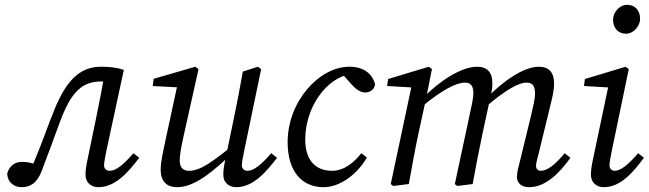

<svg xmlns="http://www.w3.org/2000/svg" viewBox="-20 -764 2693 797"><path d="M70 13C102 13 133 -1 153 -54C176 -113 196 -170 228 -256C275 -383 320 -426 402 -426C426 -426 435 -424 458 -418L416 -467C405 -403 392 -338 379 -274L345 -110C336 -69 335 -52 335 -38C335 -4 361 13 388 13C459 13 512 -49 558 -109L534 -128C492 -80 462 -55 435 -55C423 -55 412 -63 412 -77C412 -89 416 -110 421 -135L494 -474C464 -484 435 -487 398 -487C288 -487 236 -392 189 -266C159 -186 138 -130 111 -68L134 -49L147 -74L129 -81C108 -89 92 -92 71 -92C42 -92 19 -76 10 -44C11 -7 38 13 70 13Z M715 13C787 13 862 -48 961 -144V-172C861 -91 812 -55 764 -55C740 -55 726 -69 726 -98C726 -120 732 -153 741 -194L804 -477L791 -487L618 -437L614 -407L726 -401L719 -423L668 -187C660 -147 647 -97 647 -60C647 -5 678 13 715 13ZM960 13C1031 13 1084 -49 1130 -109L1106 -128C1064 -80 1034 -55 1007 -55C995 -55 984 -63 984 -77C984 -89 988 -110 993 -135L1064 -477L1051 -487L988 -467C977 -403 964 -338 951 -274L917 -110C908 -69 907 -52 907 -38C907 -4 933 13 960 13Z M1323 13C1391 13 1463 -40 1503 -110L1480 -128C1453 -94 1412 -55 1358 -55C1292 -55 1247 -97 1247 -184C1247 -321 1337 -441 1434 -456L1392 -467L1437 -416C1455 -396 1474 -380 1496 -380C1514 -380 1533 -390 1537 -414C1526 -457 1491 -487 1430 -487C1305 -487 1174 -343 1174 -174C1174 -49 1236 13 1323 13Z M2176 13C2247 13 2304 -48 2348 -109L2324 -128C2284 -80 2252 -55 2225 -55C2214 -55 2205 -62 2205 -76C2205 -86 2211 -107 2218 -135L2263 -320C2271 -353 2280 -386 2280 -418C2280 -464 2258 -487 2217 -487C2153 -487 2069 -427 2003 -360L1998 -322C2075 -387 2130 -421 2166 -421C2189 -421 2201 -410 2201 -374C2201 -354 2193 -321 2185 -287L2142 -110C2132 -69 2126 -52 2126 -29C2126 -4 2145 13 2176 13ZM1677 0C1690 -71 1702 -140 1717 -210L1748 -352L1773 -477L1760 -487L1591 -436L1587 -407L1707 -400L1690 -414L1602 0L1612 8L1677 0ZM1942 0C1955 -71 1968 -140 1983 -210L2015 -358C2020 -378 2024 -399 2024 -418C2024 -464 2002 -487 1961 -487C1894 -487 1804 -427 1737 -359L1732 -322C1812 -388 1872 -421 1910 -421C1932 -421 1945 -410 1945 -377C1945 -361 1941 -343 1938 -327L1868 0L1878 8L1942 0Z M2433 -38C2433 -4 2459 13 2486 13C2557 13 2608 -49 2653 -109L2629 -128C2588 -80 2556 -55 2532 -55C2521 -55 2510 -63 2510 -77C2510 -89 2514 -110 2519 -135L2590 -477L2577 -487L2408 -436L2404 -407L2524 -400L2507 -414L2443 -110C2434 -69 2433 -52 2433 -38ZM2579 -624C2609 -624 2637 -655 2637 -686C2637 -722 2615 -744 2583 -744C2553 -744 2525 -715 2525 -682C2525 -646 2547 -624 2579 -624Z"/></svg>

Font: Source Serif Variable
Style: Italic
Weight: 389
Italic angle: -12°
Designer: Frank Grießhammer
Foundry: Adobe Systems Incorporated
Version: Version 3.001;hotconv 1.0.111;makeotfexe 2.5.65597